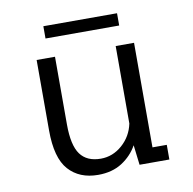

<svg xmlns="http://www.w3.org/2000/svg" viewBox="-74 -707 798 793"><g transform="rotate(-10 325.0 -310.0)"><path d="M275.5 11.5Q197 11.5 152 -38.8Q107 -89 107 -204.5V-500H184V-216Q184 -128.5 211.8 -90.5Q239.5 -52.5 298 -52.5Q348 -52.5 387.8 -87.5Q427.5 -122.5 438.5 -175V-500H515.5V-61.5H575.5V0H450.5L440.5 -83.5Q417.5 -42 376 -15.2Q334.5 11.5 275.5 11.5ZM158.5 -581V-632.5H467.5V-581Z"/></g></svg>

Font: Trispace Light
Style: Regular
Weight: 300
Designer: Tyler Finck
Foundry: Etcetera Type Company
Version: Version 1.210; ttfautohint (v1.8.3)